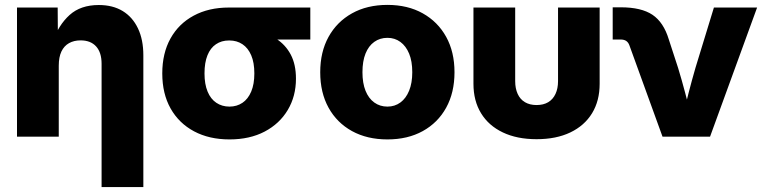

<svg xmlns="http://www.w3.org/2000/svg" viewBox="-20 -553 3088 777"><path d="M217.8 -287.1V0H48.8V-522.5H213.4L214.4 -384.3H193.4Q216.8 -451.7 261.5 -492.2Q306.2 -532.7 379.9 -532.7Q436.5 -532.7 476.6 -508.3Q516.6 -483.9 538.3 -438.2Q560.1 -392.6 560.1 -329.1V204.1H391.1V-294.9Q391.1 -340.8 368.9 -365.2Q346.7 -389.6 306.2 -389.6Q279.3 -389.6 259.3 -378.4Q239.3 -367.2 228.5 -344.5Q217.8 -321.8 217.8 -287.1Z M908.7 11.2Q826.7 11.2 765.4 -21.5Q704.1 -54.2 670.4 -114Q636.7 -173.8 636.7 -255.9Q636.7 -337.4 669.9 -397.2Q703.1 -457 763.9 -489.7Q824.7 -522.5 906.2 -522.5H1235.8V-393.1H1005.9L906.2 -389.2Q876.5 -389.2 854 -374Q831.5 -358.9 819.6 -329.3Q807.6 -299.8 807.6 -255.9Q807.6 -212.4 820.1 -182.4Q832.5 -152.3 855.5 -137Q878.4 -121.6 908.7 -121.6Q938.5 -121.6 961.2 -137Q983.9 -152.3 996.6 -182.4Q1009.3 -212.4 1009.3 -255.9Q1009.3 -299.8 996.6 -329.3Q983.9 -358.9 961.2 -374Q938.5 -389.2 908.7 -389.2V-441.9Q962.9 -441.9 1011.5 -431.2Q1060.1 -420.4 1097.7 -396.2Q1135.3 -372.1 1156.5 -332.3Q1177.7 -292.5 1177.7 -234.4Q1177.7 -163.6 1144.5 -107.9Q1111.3 -52.2 1051 -20.5Q990.7 11.2 908.7 11.2Z M1547.9 11.2Q1465.8 11.2 1404.5 -22.5Q1343.3 -56.2 1309.6 -117.2Q1275.9 -178.2 1275.9 -260.7Q1275.9 -342.8 1309.6 -403.8Q1343.3 -464.8 1404.5 -499Q1465.8 -533.2 1547.9 -533.2Q1629.9 -533.2 1690.9 -499Q1752 -464.8 1785.6 -403.8Q1819.3 -342.8 1819.3 -260.7Q1819.3 -178.2 1785.6 -117.2Q1752 -56.2 1690.9 -22.5Q1629.9 11.2 1547.9 11.2ZM1547.9 -121.6Q1577.6 -121.6 1600.3 -138.2Q1623 -154.8 1635.7 -186Q1648.4 -217.3 1648.4 -260.7Q1648.4 -305.2 1635.7 -335.9Q1623 -366.7 1600.3 -383.3Q1577.6 -399.9 1547.9 -399.9Q1517.6 -399.9 1494.6 -383.5Q1471.7 -367.2 1459.2 -336.2Q1446.8 -305.2 1446.8 -260.7Q1446.8 -216.8 1459.2 -185.8Q1471.7 -154.8 1494.6 -138.2Q1517.6 -121.6 1547.9 -121.6Z M2151.4 10.3Q2072.3 10.3 2014.9 -17.1Q1957.5 -44.4 1926.8 -94.7Q1896 -145 1896 -213.9V-522.5H2064.9V-224.6Q2064.9 -194.8 2075 -172.9Q2085 -150.9 2104.5 -139.4Q2124 -127.9 2151.4 -127.9Q2179.2 -127.9 2198.5 -139.4Q2217.8 -150.9 2228 -172.9Q2238.3 -194.8 2238.3 -224.6V-522.5H2406.7V-213.9Q2406.7 -145 2376 -94.7Q2345.2 -44.4 2288.1 -17.1Q2231 10.3 2151.4 10.3Z M2661.1 0 2526.9 -370.1Q2522.5 -381.8 2513.9 -387.5Q2505.4 -393.1 2491.2 -393.1H2459.5V-523.4H2492.2Q2575.2 -523.4 2620.4 -493.2Q2665.5 -462.9 2686.5 -393.6L2724.1 -278.3Q2739.3 -228.5 2752.7 -177.7Q2766.1 -127 2779.3 -75.2H2741.2Q2753.9 -127 2766.8 -177.5Q2779.8 -228 2794.4 -278.3L2869.1 -522.5H3043.9L2853.5 0Z"/></svg>

Font: Inter 28pt ExtraBold
Style: Regular
Weight: 800
Designer: Rasmus Andersson
Foundry: rsms
Version: Version 4.001;git-66647c0bb